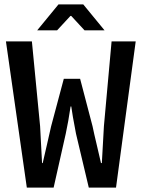

<svg xmlns="http://www.w3.org/2000/svg" viewBox="-20 -847 640 867"><path d="M147.9 -710 244.1 -827.1H356L452.1 -710H361.8L301.8 -774.9H297.9L237.8 -710ZM101.1 0 6.8 -660.2H124L161.1 -276.9Q161.1 -275.4 169.9 -110.8H172.9Q179.2 -138.7 192.1 -194.1Q205.1 -249.5 210.9 -276.9L268.1 -491.2H341.8L397.9 -276.9Q403.8 -247.6 417.2 -191.7Q430.7 -135.7 436 -110.8H439.9L449.2 -276.9L483.9 -660.2H592.8L503.9 0H380.9L323.2 -243.2Q306.2 -331.5 301.8 -366.2H298.8Q288.6 -297.4 276.9 -243.2L222.2 0Z"/></svg>

Font: Office Code Pro Medium
Style: Regular
Weight: 500
Designer: Nathan Rutzky & Paul D. Hunt
Foundry: Adobe Systems Incorporated
Version: Version 1.004;PS 001.004;hotconv 1.0.70;makeotf.lib2.5.58329